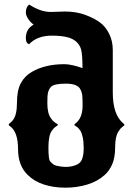

<svg xmlns="http://www.w3.org/2000/svg" viewBox="-20 -783 600 867"><path d="M275.9 64.5Q222.7 64.5 178.5 50.3Q134.3 36.1 105 6.8Q61.5 -35.6 61.5 -109.9Q61.5 -189 23.4 -214.4Q15.6 -219.7 22.5 -225.1Q29.3 -230.5 38.1 -240.2Q56.6 -263.2 56.6 -319.3Q56.6 -375.5 74.2 -407.7Q91.8 -439.9 123 -458Q183.1 -493.2 271 -493.2Q301.3 -493.2 352.5 -475.6Q352.5 -538.1 345.7 -561.5Q333 -600.6 288.6 -613.8Q259.3 -622.1 214.4 -622.1Q148.4 -622.1 111.3 -583.5Q96.7 -587.9 96.7 -610.4Q96.7 -647 123 -666L131.8 -672.4Q119.1 -680.2 107.9 -696.8Q96.7 -713.4 96.7 -726.6Q96.7 -750.5 111.8 -762.7Q162.6 -729 209.5 -729L273.4 -731Q325.2 -731 366.9 -715.1Q408.7 -699.2 432.6 -680.7Q457 -662.6 473.1 -630.1Q489.3 -597.7 489.3 -556.6V-365.2Q489.3 -264.6 537.1 -225.6Q543.9 -220.2 541.3 -217Q538.6 -213.9 531 -208.5Q523.4 -203.1 515.1 -189.5Q500 -166.5 500 -119.6Q500 -72.8 487.3 -42.7Q474.6 -12.7 453.1 6.8Q419.9 36.6 373.5 50.5Q327.1 64.5 275.9 64.5ZM314.5 -34.7Q342.8 -43 350.6 -64.5Q357.9 -83 357.9 -113.3Q357.9 -144 353.5 -163.6Q349.1 -183.1 343.3 -192.4Q334.5 -205.6 325 -211.4Q315.4 -217.3 315.4 -219.2Q315.4 -221.7 323.7 -228Q332 -234.4 339.8 -247.1Q353 -270 353 -306.6Q353 -335.4 351.6 -351.1Q350.1 -366.7 341.8 -381.8Q328.1 -405.3 277.3 -405.3Q223.1 -405.3 209.5 -390.1Q194.8 -374 194.3 -343.8L193.8 -315.9Q193.8 -270 210.9 -247.6Q220.7 -233.9 231.2 -227.8Q241.7 -221.7 241.7 -219.2Q241.7 -217.3 232.2 -211.2Q222.7 -205.1 213.9 -192.4Q198.7 -170.9 198.7 -117.2Q198.7 -63 206.1 -54.7Q213.4 -45.9 222.2 -40Q231.9 -33.7 260.3 -30.3Q288.6 -26.9 314.5 -34.7Z"/></svg>

Font: Sancreek
Style: Regular
Weight: 400
Designer: Vernon Adams
Foundry: Vernon Adams
Version: Version 1.100; ttfautohint (v1.8.4.7-5d5b)